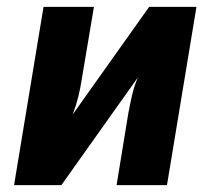

<svg xmlns="http://www.w3.org/2000/svg" viewBox="-20 -540 640 560"><path d="M21 0 107 -520H254L219 -312Q215 -285 208.5 -258.5Q202 -232 192 -206L415 -520H553L467 0H320L354 -208Q359 -235 365 -261.5Q371 -288 382 -314L159 0Z"/></svg>

Font: Iosevka Aile Heavy
Style: Italic
Weight: 900
Italic angle: -9°
Designer: Belleve Invis
Foundry: Belleve Invis
Version: Version 31.1.0; ttfautohint (v1.8.4)